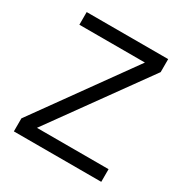

<svg xmlns="http://www.w3.org/2000/svg" viewBox="-162 -829 923 959"><g transform="rotate(30 300.0 -349.0)"><path d="M552 0H48V-75L443 -625H65V-698H535V-623L139 -73H552Z"/></g></svg>

Font: IBM Plox Mono
Style: Regular
Weight: 400
Monospace: yes
Designer: Mike Abbink, Paul van der Laan, Pieter van Rosmalen
Foundry: Bold Monday
Version: Version 2.1